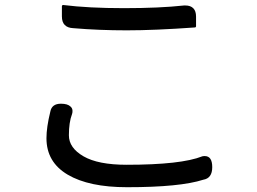

<svg xmlns="http://www.w3.org/2000/svg" viewBox="-20 -698 1040 777"><path d="M724.6 -675.8Q727.5 -675.8 730.5 -675.8Q751 -675.8 762.2 -664.6Q773.4 -653.3 773.4 -630.9V-591.8Q773.4 -589.8 772 -588.4Q770.5 -586.9 768.6 -586.9Q605.5 -575.2 492.7 -575.2Q379.9 -575.2 276.4 -584Q253.9 -585 242.2 -596.7Q230.5 -608.4 230.5 -631.8V-672.9Q230.5 -674.8 231.9 -676.3Q233.4 -677.7 234.4 -677.7Q235.4 -677.7 236.3 -677.7Q338.9 -665 481.9 -665Q625 -665 724.6 -675.8ZM808.6 -66.4Q838.9 -66.4 838.9 -21.5Q838.9 23.4 802.7 29.3Q709 59.6 494.1 59.6Q339.8 59.6 253.9 8.8Q168 -42 168 -138.7Q168 -182.6 183.6 -246.1Q189.5 -278.3 226.6 -278.3Q253.9 -278.3 265.6 -266.6Q273.4 -259.8 273.4 -249Q273.4 -241.2 271.5 -236.3Q258.8 -203.1 258.8 -150.4Q258.8 -99.6 317.9 -65.4Q377 -31.2 492.2 -31.2Q712.9 -31.2 798.8 -65.4Q801.8 -66.4 808.6 -66.4Z"/></svg>

Font: TaiwanPearl
Style: Regular
Weight: 400
Version: Version 2.102